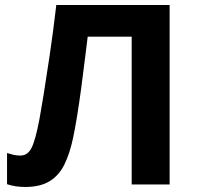

<svg xmlns="http://www.w3.org/2000/svg" viewBox="-20 -734 785 764"><path d="M655 0H504V-588H329Q323 -542 316.5 -488Q310 -434 302.5 -378.5Q295 -323 287 -273.5Q279 -224 271 -186Q258 -124 236.5 -80Q215 -36 177.5 -13Q140 10 80 10Q41 10 8 -1V-125Q21 -121 33.5 -118Q46 -115 61 -115Q90 -115 105.5 -145.5Q121 -176 137 -260Q143 -292 154 -360Q165 -428 178.5 -519.5Q192 -611 204 -714H655Z"/></svg>

Font: Noto IKEA Simplified Chinese
Style: Bold
Weight: 700
Designer: Monotype Design Team
Foundry: Monotype Imaging Inc.
Version: Version 1.100